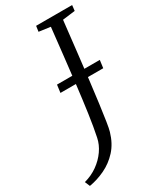

<svg xmlns="http://www.w3.org/2000/svg" viewBox="-316 -816 877 1053"><g transform="rotate(-30 122.5 -289.0)"><path d="M-76.5 165 -90 133Q-43 120.5 -5.5 93.8Q32 67 57 31.2Q82 -4.5 90 -44Q102.5 -103.5 113.8 -182.8Q125 -262 135.5 -350.5Q146 -439 155.8 -528.5Q165.5 -618 174.5 -698L102 -708L107 -743H335L331 -708L251.5 -698Q240.5 -600 230.2 -509.5Q220 -419 210.5 -340.2Q201 -261.5 192.8 -199.2Q184.5 -137 178 -95.2Q171.5 -53.5 166.5 -37Q148 27 110 68.5Q72 110 23 133.2Q-26 156.5 -76.5 165ZM38.5 -357.5 45 -406.5H316L309.5 -357.5Z"/></g></svg>

Font: Merriweather 48pt Light
Style: Italic
Weight: 300
Italic angle: -7.8°
Version: Version 2.101